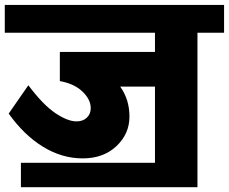

<svg xmlns="http://www.w3.org/2000/svg" viewBox="-35 -674 948 795"><path d="M606.7 0V-315.5H462.6Q501 -262.4 501 -191.1Q501 -119.8 447.2 -69Q393.3 -18.2 307.4 -18.2Q221.4 -18.2 142.8 -66.5Q64.2 -114.8 1 -203.7L82.4 -321Q143.6 -239.6 194.4 -205.5Q245.2 -171.4 282.1 -171.4Q308.4 -171.4 324.6 -186.8Q340.7 -202.2 340.7 -226Q340.7 -261.9 306.6 -294.7Q272.5 -327.6 212.8 -338.2V-459H606.7V-538.4H-15.2V-653.7H892.8V-538.4H782.6V101.1H51.6V0Z"/></svg>

Font: Khula ExtraBold
Style: Regular
Weight: 800
Designer: Erin McLaughlin, Steve Matteson
Version: Version 1.002;PS 1.0;hotconv 1.0.72;makeotf.lib2.5.5900; ttf